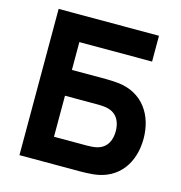

<svg xmlns="http://www.w3.org/2000/svg" viewBox="-107 -816 863 913"><g transform="rotate(15 325.0 -360.0)"><path d="M70 0H374C388 0 415 -1 434 -3C559 -16 620 -113 620 -228C620 -343 558 -440 434 -453C415 -455 387 -456 374 -456H206V-593H564V-720H70ZM206 -127V-329H368C382 -329 400 -328 414 -325C469 -313 483 -267 483 -228C483 -189 469 -143 414 -131C400 -128 382 -127 368 -127Z"/></g></svg>

Font: Eudonet ExtraBold
Style: Regular
Weight: 800
Designer: Mikhail Sharanda
Foundry: Mikhail Sharanda
Version: Version 4.503;Glyphs 3.1.2 (3151)